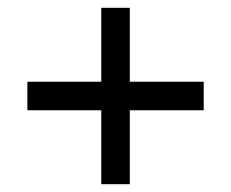

<svg xmlns="http://www.w3.org/2000/svg" viewBox="-20 -568 591 491"><path d="M239 -286H50V-359H239V-548H312V-359H501V-286H312V-97H239Z"/></svg>

Font: hindi15
Style: Regular
Weight: 400
Designer: Jelle Bosma - Monotype Design Team
Foundry: Monotype Imaging Inc.
Version: Version 2.006